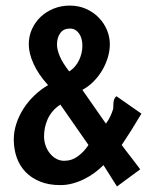

<svg xmlns="http://www.w3.org/2000/svg" viewBox="-20 -653 540 694"><path d="M389.2 -259.8Q389.6 -265.6 389.6 -272Q389.6 -278.3 390.4 -284.2Q391.1 -290 393.3 -295.4Q395.5 -300.8 400.9 -305.2L491.2 -242.2Q472.2 -210 453.9 -180.9Q435.5 -151.9 419.9 -128.9Q427.2 -118.7 436 -107.4Q444.8 -96.2 453.6 -84.7Q462.4 -73.2 470.9 -62Q479.5 -50.8 486.8 -41L402.8 21L354 -56.2Q338.9 -41 320.8 -27.8Q302.7 -14.6 282.7 -4.9Q262.7 4.9 241.2 10.5Q219.7 16.1 198.2 16.1Q156.7 16.1 125.2 3.4Q93.8 -9.3 72.5 -31.2Q51.3 -53.2 40.5 -83.5Q29.8 -113.8 29.8 -148.9Q29.8 -177.7 39.3 -206.5Q48.8 -235.4 65.4 -261Q82 -286.6 104.7 -308.3Q127.4 -330.1 153.8 -345.2Q119.1 -383.3 101.6 -421.6Q84 -460 84 -493.2Q84 -522.5 95.7 -548.1Q107.4 -573.7 127.4 -592.5Q147.5 -611.3 174.6 -622.1Q201.7 -632.8 231.9 -632.8Q264.6 -632.8 291.3 -620.8Q317.9 -608.9 336.9 -589.4Q356 -569.8 366.5 -544.7Q377 -519.5 377 -493.2Q377 -469.7 369.9 -445.8Q362.8 -421.9 349.9 -399.7Q336.9 -377.4 318.6 -358.9Q300.3 -340.3 277.8 -328.1L362.8 -206.1Q372.1 -218.3 378.7 -232.4Q385.3 -246.6 389.2 -259.8ZM186 -492.2Q186 -473.1 196.3 -449.2Q206.5 -425.3 230 -395Q242.2 -402.3 251.2 -413.1Q260.3 -423.8 266.1 -436.3Q272 -448.7 274.9 -461.9Q277.8 -475.1 277.8 -487.8Q277.8 -500.5 274.9 -511.7Q272 -522.9 266.1 -531.5Q260.3 -540 252 -544.9Q243.7 -549.8 232.9 -549.8Q209.5 -549.8 197.8 -533.4Q186 -517.1 186 -492.2ZM198.2 -274.9Q182.1 -264.6 170.7 -251.2Q159.2 -237.8 152.3 -222.4Q145.5 -207 142.3 -191.2Q139.2 -175.3 139.2 -160.2Q139.2 -143.6 144.5 -127.7Q149.9 -111.8 159.7 -99.4Q169.4 -86.9 182.9 -79.3Q196.3 -71.8 211.9 -71.8Q239.7 -71.8 262 -88.4Q284.2 -105 299.8 -128.9Z"/></svg>

Font: InconsolataGo
Style: Bold
Weight: 700
Designer: Raph Levien, Kirill Tkachev(cyreal.org)
Foundry: Raph Levien, Kirill Tkachev(cyreal.org)
Version: Version 1.015; ttfautohint (v0.92) -l 8 -r 50 -G 200 -x 14 -